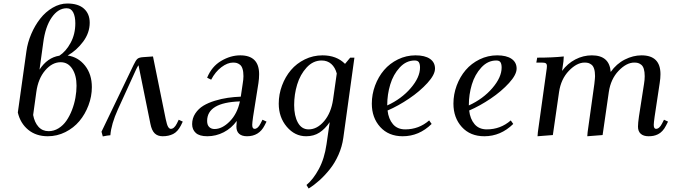

<svg xmlns="http://www.w3.org/2000/svg" viewBox="-20 -766 3828 1089"><path d="M81.1 -127.9 129.9 -476.1Q136.7 -525.4 157.5 -573.7Q178.2 -622.1 208.3 -660.4Q238.3 -698.7 278.8 -722.4Q319.3 -746.1 361.8 -746.1Q423.8 -746.1 456.3 -716.8Q488.8 -687.5 488.8 -637.2Q488.8 -579.6 451.4 -529.5Q414.1 -479.5 363.8 -451.2Q423.8 -442.4 462.4 -393.6Q501 -344.7 501 -272Q501 -219.2 481.9 -168.7Q462.9 -118.2 430.4 -79.3Q397.9 -40.5 350.8 -16.8Q303.7 6.8 251 6.8Q184.6 6.8 139.9 -30Q95.2 -66.9 81.1 -127.9ZM168 -113.8Q175.8 -71.8 198.2 -46.9Q220.7 -22 255.9 -22Q285.6 -22 312 -38.3Q338.4 -54.7 356.7 -81.3Q375 -107.9 388.2 -141.8Q401.4 -175.8 407.7 -211.2Q414.1 -246.6 414.1 -279.8Q414.1 -338.4 389.9 -375.7Q365.7 -413.1 324.2 -413.1Q275.9 -413.1 236.1 -366.5Q196.3 -319.8 186 -244.1ZM204.1 -371.1Q248.5 -439.5 316.9 -450.2Q354 -474.1 380.6 -523.2Q407.2 -572.3 407.2 -633.8Q407.2 -671.9 395.3 -695.6Q383.3 -719.2 357.9 -719.2Q309.6 -719.2 273.2 -666.7Q236.8 -614.3 225.1 -522.9Z M555.7 -19 737.8 -397.9Q750 -423.8 759.3 -432.1Q768.6 -440.4 792 -441.9L847.7 -445.8L919.9 -90.8Q926.8 -57.6 933.6 -46.4Q940.4 -35.2 948.7 -35.2Q967.8 -35.2 982.9 -64.9L993.7 -86.9L1016.6 -76.2L1005.9 -54.2Q987.8 -19 962.2 -6.1Q936.5 6.8 902.8 6.8Q874 6.8 857.2 -9.8Q840.3 -26.4 833 -64L765.6 -396Q761.2 -390.6 752.9 -374L648.9 -146Q610.8 -62 606 1Q587.9 2.4 563 7.8Z M1069.8 -62Q1069.8 -95.2 1087.6 -122.3Q1105.5 -149.4 1133.3 -166.3Q1161.1 -183.1 1198.7 -194.6Q1236.3 -206.1 1272.2 -211.2Q1308.1 -216.3 1345.7 -217.8L1356.4 -290Q1360.8 -315.4 1360.8 -334Q1360.8 -358.9 1355.7 -375.2Q1350.6 -391.6 1341.1 -398.9Q1331.5 -406.2 1322.8 -408.7Q1314 -411.1 1301.8 -411.1Q1270.5 -411.1 1235.8 -385Q1201.2 -358.9 1177.7 -314L1154.8 -325.2Q1180.7 -388.7 1234.1 -420.4Q1287.6 -452.1 1342.8 -452.1Q1449.7 -452.1 1449.7 -345.2Q1449.7 -320.3 1445.8 -294.9L1415.5 -104Q1410.6 -68.8 1410.6 -58.1Q1410.6 -35.2 1423.8 -35.2Q1442.4 -35.2 1457.5 -64.9L1468.8 -86.9L1491.7 -76.2L1480.5 -54.2Q1449.2 6.8 1380.9 6.8Q1352.1 6.8 1336.4 -7.1Q1320.8 -21 1320.8 -47.9Q1320.8 -60.5 1322.8 -80.1Q1293.5 -39.1 1249.3 -16.1Q1205.1 6.8 1155.8 6.8Q1111.3 6.8 1090.6 -12Q1069.8 -30.8 1069.8 -62ZM1154.8 -80.1Q1154.8 -57.1 1166.5 -45.7Q1178.2 -34.2 1196.8 -34.2Q1240.2 -34.2 1283 -77.4Q1325.7 -120.6 1340.8 -190.9Q1154.8 -184.6 1154.8 -80.1Z M1561 -178.2Q1561 -231.4 1579.6 -281Q1598.1 -330.6 1630.1 -368.4Q1662.1 -406.2 1709 -429.2Q1755.9 -452.1 1809.1 -452.1Q1888.7 -452.1 1937 -403.8L1966.3 -439H1990.2L1927.2 16.1Q1920.4 65.4 1899.9 111.8Q1879.4 158.2 1850.8 193.8Q1822.3 229.5 1792.2 256.6Q1762.2 283.7 1730.5 303.2L1718.3 283.2Q1756.3 252 1788.3 192.9Q1820.3 133.8 1832 51.8L1850.1 -73.2Q1823.7 -34.7 1791.7 -13.9Q1759.8 6.8 1716.3 6.8Q1652.3 6.8 1606.7 -46.9Q1561 -100.6 1561 -178.2ZM1648.4 -169.9Q1648.4 -108.4 1669.7 -70.3Q1690.9 -32.2 1730.5 -32.2Q1778.8 -32.2 1818.4 -78.9Q1857.9 -125.5 1869.1 -201.2L1890.1 -349.1Q1880.9 -383.8 1858.9 -403.3Q1836.9 -422.9 1804.2 -422.9Q1755.9 -422.9 1719.2 -383.1Q1682.6 -343.3 1665.5 -286.6Q1648.4 -230 1648.4 -169.9Z M2088.9 -178.2Q2088.9 -231 2107.4 -280.8Q2126 -330.6 2158.2 -368.4Q2190.4 -406.2 2237.3 -429.2Q2284.2 -452.1 2336.9 -452.1Q2389.6 -452.1 2418.5 -432.4Q2447.3 -412.6 2447.3 -377Q2447.3 -342.3 2404.3 -295.2Q2361.3 -248 2300.3 -206.8Q2239.3 -165.5 2178.2 -139.2Q2183.6 -91.3 2208.7 -61.8Q2233.9 -32.2 2278.3 -32.2Q2356 -32.2 2414.1 -83L2428.2 -63Q2356.9 6.8 2264.2 6.8Q2184.1 6.8 2136.5 -45.7Q2088.9 -98.1 2088.9 -178.2ZM2176.3 -168Q2257.3 -205.1 2309.8 -266.4Q2362.3 -327.6 2362.3 -382.8Q2362.3 -402.3 2356 -412.6Q2349.6 -422.9 2332 -422.9Q2283.7 -422.9 2247.1 -383.1Q2210.4 -343.3 2193.4 -286.6Q2176.3 -230 2176.3 -169.9Z M2551.8 -178.2Q2551.8 -231 2570.3 -280.8Q2588.9 -330.6 2621.1 -368.4Q2653.3 -406.2 2700.2 -429.2Q2747.1 -452.1 2799.8 -452.1Q2852.5 -452.1 2881.3 -432.4Q2910.2 -412.6 2910.2 -377Q2910.2 -342.3 2867.2 -295.2Q2824.2 -248 2763.2 -206.8Q2702.1 -165.5 2641.1 -139.2Q2646.5 -91.3 2671.6 -61.8Q2696.8 -32.2 2741.2 -32.2Q2818.8 -32.2 2877 -83L2891.1 -63Q2819.8 6.8 2727.1 6.8Q2647 6.8 2599.4 -45.7Q2551.8 -98.1 2551.8 -178.2ZM2639.2 -168Q2720.2 -205.1 2772.7 -266.4Q2825.2 -327.6 2825.2 -382.8Q2825.2 -402.3 2818.8 -412.6Q2812.5 -422.9 2794.9 -422.9Q2746.6 -422.9 2710 -383.1Q2673.3 -343.3 2656.2 -286.6Q2639.2 -230 2639.2 -169.9Z M3022 -411.1 3026.9 -439Q3114.3 -439 3177.7 -445.8L3175.8 -418L3168 -363.8Q3198.7 -405.8 3243.4 -429Q3288.1 -452.1 3336.9 -452.1Q3437 -452.1 3443.8 -357.9Q3476.6 -404.3 3523.7 -428.2Q3570.8 -452.1 3618.7 -452.1Q3726.1 -452.1 3726.1 -345.2Q3726.1 -323.2 3721.7 -294.9L3692.9 -104Q3688 -68.8 3688 -58.1Q3688 -35.2 3700.7 -35.2Q3719.7 -35.2 3734.9 -64.9L3746.1 -86.9L3769 -76.2L3757.8 -54.2Q3748.5 -35.6 3736.8 -23.2Q3725.1 -10.7 3711.9 -4.4Q3698.7 2 3686 4.4Q3673.3 6.8 3658.7 6.8Q3629.9 6.8 3614.3 -7.1Q3598.6 -21 3598.6 -47.9Q3598.6 -68.4 3604 -105L3632.8 -290Q3636.7 -313 3636.7 -334Q3636.7 -358.9 3631.6 -375.2Q3626.5 -391.6 3616.9 -398.9Q3607.4 -406.2 3598.6 -408.7Q3589.8 -411.1 3577.6 -411.1Q3533.2 -411.1 3488.5 -364.3Q3443.8 -317.4 3433.1 -244.1L3397.9 0L3311 6.8L3313 -17.1L3351.1 -290Q3355 -324.2 3355 -334Q3355 -358.9 3349.9 -375.2Q3344.7 -391.6 3335.2 -398.9Q3325.7 -406.2 3316.9 -408.7Q3308.1 -411.1 3295.9 -411.1Q3251.5 -411.1 3206.5 -364.3Q3161.6 -317.4 3150.9 -244.1L3115.7 0L3028.8 6.8L3030.8 -17.1L3079.1 -363.8Q3082 -380.9 3082 -391.1Q3082 -402.8 3075.7 -407Q3069.3 -411.1 3051.8 -411.1Z"/></svg>

Font: Dihjauti S
Style: Bold Italic
Weight: 700
Italic angle: -9°
Designer: T. Christopher White
Version: Version 3.0.0